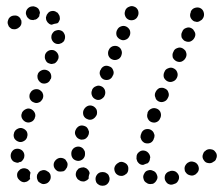

<svg xmlns="http://www.w3.org/2000/svg" viewBox="-20 -588 732 630"><path d="M336 11Q341 3 339 -6Q338 -10 336 -14Q333 -18 329 -20Q325 -23 321 -23Q317 -24 312 -23H311Q302 -21 297 -13Q292 -5 294 4Q295 9 297 12Q300 16 304 18Q308 21 312 21Q316 22 321 21H322Q331 19 336 11ZM564 6Q569 -2 567 -11Q564 -20 556 -25Q548 -29 539 -27L537 -26Q528 -24 523 -16Q519 -8 521 1Q522 5 525 9Q527 12 531 15Q535 17 540 18Q544 18 548 17L550 16Q560 14 564 6ZM473 16Q477 16 482 15Q486 13 489 10Q492 7 494 3Q499 -5 495 -14Q492 -23 484 -27Q484 -27 483 -27Q475 -32 466 -29Q457 -27 453 -18Q448 -10 451 -1Q453 8 461 12Q463 13 464 14Q468 16 473 16ZM145 1Q148 -7 145 -16Q143 -20 140 -23Q136 -26 132 -28Q128 -30 124 -30Q119 -30 115 -28H114Q110 -26 107 -23Q104 -19 102 -15Q101 -11 101 -7Q101 -2 103 2Q104 6 107 9Q111 12 115 14Q119 16 123 16Q128 16 132 14H133Q141 10 145 1ZM68 8Q64 9 60 10Q55 10 51 8Q47 6 44 3Q43 3 43 2Q36 -4 36 -14Q36 -23 43 -29Q46 -33 50 -34Q54 -36 59 -36Q63 -36 68 -34Q72 -33 75 -29Q75 -29 75 -29Q77 -27 78 -25Q80 -23 80 -21Q78 -14 78 -6Q78 -3 79 -1Q78 0 77 1Q76 2 75 3Q72 6 68 8ZM258 7Q254 8 249 7Q245 7 241 4Q237 2 234 -1Q234 -2 233 -3Q230 -7 229 -11Q228 -16 229 -20Q230 -25 232 -28Q235 -32 238 -35Q242 -37 246 -38Q251 -39 255 -39Q259 -38 263 -36Q267 -33 270 -30Q270 -29 270 -29Q272 -27 273 -24Q274 -22 274 -19Q272 -14 271 -8Q271 -5 271 -2Q270 -1 269 0Q267 2 266 3Q262 5 258 7ZM401 -33Q402 -42 396 -49Q393 -52 389 -54Q385 -56 380 -57Q376 -57 372 -56Q368 -54 364 -51L363 -50Q356 -44 355 -35Q355 -25 361 -18Q364 -15 368 -13Q372 -11 376 -11Q381 -10 385 -12Q389 -13 392 -16L394 -17Q401 -23 401 -33ZM628 -22Q631 -26 632 -30Q633 -35 632 -39Q631 -44 629 -47Q624 -55 615 -57Q606 -60 598 -55L596 -54Q592 -51 590 -48Q587 -44 586 -40Q585 -35 586 -31Q586 -26 589 -23Q594 -15 603 -13Q612 -10 620 -15L622 -16Q625 -19 628 -22ZM201 -43Q203 -50 200 -56Q198 -59 196 -62Q196 -63 196 -63Q195 -63 195 -64Q188 -70 179 -70Q170 -70 163 -63Q156 -56 156 -47Q156 -38 163 -31Q166 -28 170 -26Q174 -25 179 -25Q183 -25 188 -26Q192 -28 195 -31V-32Q200 -37 201 -43ZM440 -49Q436 -51 433 -55Q430 -58 429 -63Q427 -67 428 -71V-73Q428 -83 436 -89Q443 -95 452 -94Q461 -93 467 -86Q473 -79 473 -70L472 -68Q472 -63 470 -59Q468 -55 464 -52Q462 -51 460 -51Q455 -49 450 -47Q450 -47 449 -47Q449 -47 448 -47Q444 -47 440 -49ZM688 -64Q690 -68 691 -72Q692 -77 691 -81Q690 -86 687 -89Q682 -97 673 -98Q664 -100 656 -95L654 -93Q650 -91 648 -87Q646 -83 645 -79Q644 -74 645 -70Q646 -66 649 -62Q654 -54 663 -53Q673 -51 680 -57L682 -58Q686 -60 688 -64ZM29 -56Q25 -57 22 -60Q19 -63 17 -67Q15 -72 15 -76V-77Q15 -86 21 -93Q27 -100 37 -100Q46 -100 53 -94Q60 -87 60 -78V-77Q60 -71 57 -66Q54 -61 49 -57Q45 -57 41 -55Q41 -55 40 -54Q39 -54 39 -54Q39 -54 38 -54Q34 -54 29 -56ZM220 -67Q226 -61 236 -60Q245 -60 252 -66Q259 -73 259 -82V-84Q259 -88 258 -92Q256 -96 253 -100Q250 -103 246 -105Q242 -107 237 -107Q228 -107 221 -101Q214 -94 214 -85V-83Q214 -74 220 -67ZM441 -137Q442 -133 444 -129Q446 -125 450 -122Q453 -119 458 -118Q467 -116 475 -120Q483 -125 485 -134L486 -136Q487 -140 487 -145Q486 -149 484 -153Q482 -157 478 -160Q474 -163 470 -164Q461 -166 453 -162Q445 -157 443 -148L442 -146Q441 -142 441 -137ZM27 -134Q32 -126 41 -123Q49 -120 58 -125Q66 -129 69 -138V-139Q72 -147 68 -156Q63 -164 54 -167Q46 -170 37 -165Q29 -161 26 -152V-151Q23 -143 27 -134ZM229 -142Q233 -134 242 -131Q246 -129 250 -130Q255 -130 259 -132Q263 -134 266 -138Q269 -141 270 -145L271 -147Q272 -151 272 -156Q271 -160 269 -164Q267 -168 264 -171Q260 -174 256 -175Q247 -178 239 -174Q231 -169 228 -161L227 -159Q224 -150 229 -142ZM465 -199Q469 -190 478 -187Q487 -184 495 -188Q503 -192 506 -201L507 -203Q510 -212 506 -221Q502 -229 493 -232Q484 -235 476 -231Q467 -227 464 -218V-216Q461 -207 465 -199ZM50 -209Q50 -204 52 -200Q54 -196 57 -193Q60 -190 64 -188Q73 -184 82 -188Q90 -191 94 -200V-201Q96 -205 96 -209Q96 -214 94 -218Q92 -222 89 -225Q86 -228 82 -230Q73 -234 65 -230Q56 -226 52 -218V-217Q50 -213 50 -209ZM254 -209Q258 -200 267 -197Q271 -195 275 -195Q280 -195 284 -197Q288 -199 291 -202Q294 -205 296 -209L297 -210Q300 -219 297 -228Q293 -236 285 -240Q280 -242 276 -242Q271 -242 267 -240Q263 -238 260 -235Q257 -232 255 -228L254 -226Q251 -218 254 -209ZM78 -264Q82 -255 91 -252Q95 -250 99 -250Q104 -250 108 -252Q112 -253 115 -257Q118 -260 120 -264Q122 -269 122 -273Q122 -278 120 -282Q119 -286 115 -289Q112 -292 108 -294Q100 -297 91 -294Q82 -290 79 -282L78 -281Q75 -272 78 -264ZM488 -276Q488 -272 490 -268Q491 -263 494 -260Q497 -257 501 -255Q510 -251 519 -255Q527 -258 531 -267L532 -269Q534 -273 534 -277Q534 -282 532 -286Q531 -290 528 -293Q525 -296 520 -298Q516 -300 512 -300Q507 -300 503 -299Q499 -297 496 -294Q493 -291 491 -287L490 -285Q488 -281 488 -276ZM282 -274Q285 -266 294 -262Q298 -260 302 -260Q307 -260 311 -262Q315 -264 318 -267Q322 -270 323 -274L324 -276Q327 -284 324 -293Q320 -302 312 -305Q303 -309 295 -305Q286 -302 282 -293V-292Q278 -283 282 -274ZM103 -335Q103 -331 105 -327Q107 -323 110 -320Q113 -317 117 -315Q126 -312 135 -316Q143 -320 146 -329H147Q150 -338 146 -347Q142 -355 133 -358Q124 -361 116 -357Q107 -353 104 -345V-344Q102 -340 103 -335ZM518 -333Q522 -325 530 -321Q539 -317 548 -321Q556 -324 560 -332L561 -334Q565 -343 561 -352Q558 -360 549 -364Q541 -368 532 -364Q523 -361 520 -353L519 -351Q515 -342 518 -333ZM309 -358V-357Q305 -348 309 -340Q312 -331 321 -327Q330 -324 338 -327Q347 -331 350 -340L351 -341Q355 -350 351 -358Q348 -367 339 -370Q330 -374 322 -371Q313 -367 310 -358ZM127 -400Q127 -396 129 -392Q131 -387 134 -384Q137 -381 141 -380Q146 -378 150 -378Q155 -379 159 -380Q163 -382 166 -386Q169 -389 170 -393L171 -394Q174 -403 170 -411Q166 -419 157 -423Q153 -424 149 -424Q144 -424 140 -422Q136 -420 133 -417Q130 -414 128 -409Q127 -405 127 -400ZM546 -408Q546 -403 547 -399Q549 -395 552 -392Q555 -389 559 -387Q568 -383 576 -386Q585 -390 589 -398L590 -400Q592 -404 592 -409Q592 -413 590 -418Q589 -422 585 -425Q582 -428 578 -430Q570 -434 561 -430Q552 -427 549 -418L548 -416Q546 -412 546 -408ZM336 -405Q340 -396 348 -393Q357 -389 366 -393Q374 -396 378 -405V-406Q382 -415 378 -424Q375 -432 366 -436Q358 -439 349 -436Q340 -432 337 -424L336 -422Q333 -414 336 -405ZM152 -454Q157 -446 166 -444Q171 -443 175 -444Q179 -445 183 -447Q187 -450 190 -453Q192 -457 193 -461V-462Q195 -471 190 -479Q186 -487 176 -489Q172 -490 168 -489Q163 -488 159 -486Q156 -484 153 -480Q150 -476 149 -472V-471Q147 -462 152 -454ZM575 -474Q575 -469 576 -465Q578 -461 581 -458Q584 -454 588 -453Q597 -449 605 -452Q614 -456 618 -464L619 -466Q621 -470 621 -475Q621 -479 619 -483Q617 -487 614 -491Q611 -494 607 -496Q599 -500 590 -496Q581 -493 578 -484L577 -482Q575 -478 575 -474ZM363 -470Q367 -462 376 -458Q384 -454 393 -458Q401 -461 405 -470L406 -472Q409 -480 406 -489Q402 -497 394 -501Q385 -505 376 -501Q368 -498 364 -489L363 -487Q360 -479 363 -470ZM50 -509Q51 -515 50 -521Q49 -522 48 -524Q47 -526 46 -529Q45 -529 45 -530Q44 -530 44 -531Q37 -538 28 -537Q18 -537 12 -531L11 -530Q8 -527 7 -523Q5 -519 5 -514Q5 -510 7 -506Q8 -501 12 -498Q15 -495 19 -493Q23 -492 28 -492Q32 -492 36 -494Q40 -495 43 -499H44Q48 -503 50 -509ZM140 -511 139 -512Q136 -514 134 -518Q131 -522 131 -527Q130 -531 132 -535Q133 -540 136 -543Q141 -551 151 -552Q160 -553 167 -547H168Q171 -544 173 -540Q176 -536 176 -532Q177 -527 176 -523Q174 -519 172 -515Q171 -514 170 -513Q169 -513 169 -512Q167 -512 165 -511Q157 -510 150 -507Q147 -507 145 -508Q142 -509 140 -511ZM605 -531Q609 -522 617 -518Q621 -517 626 -516Q630 -516 634 -518Q638 -520 642 -523Q645 -526 647 -530L648 -532Q651 -540 648 -549Q645 -558 636 -562Q628 -565 619 -562Q610 -559 606 -550V-548Q602 -539 605 -531ZM391 -535Q394 -527 403 -523Q411 -520 420 -523Q429 -527 432 -535L433 -537Q436 -545 433 -554Q429 -563 421 -566Q412 -570 404 -566Q395 -563 391 -554V-553Q387 -544 391 -535ZM91 -523 90 -522Q86 -522 81 -523Q77 -524 74 -527Q70 -530 68 -534Q66 -538 65 -542Q64 -552 70 -559Q76 -566 85 -567H86Q90 -568 95 -566Q99 -565 103 -562Q106 -560 108 -556Q110 -552 111 -547Q111 -547 111 -546Q111 -545 111 -545Q110 -543 110 -542Q109 -539 109 -535Q106 -530 101 -526Q97 -523 91 -523Z"/></svg>

Font: FRB American Cursive Dotted Extrabold
Style: Bold Italic
Weight: 800
Italic angle: -25°
Version: Version 2.0;Modular Font Editor K font №1